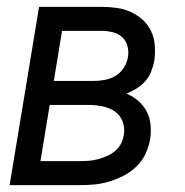

<svg xmlns="http://www.w3.org/2000/svg" viewBox="-20 -540 540 560"><path d="M8 0 94 -520H276Q298 -520 320 -517Q342 -514 361.5 -505Q381 -496 396.5 -482Q412 -468 421 -448.5Q430 -429 431.5 -407Q433 -385 430 -362Q427 -347 421 -331.5Q415 -316 404 -303.5Q393 -291 378.5 -282Q364 -273 349 -267Q368 -259 383 -246Q398 -233 407.5 -215.5Q417 -198 419 -176.5Q421 -155 418 -134Q414 -112 404.5 -91.5Q395 -71 378 -54.5Q361 -38 340.5 -27.5Q320 -17 298.5 -10.5Q277 -4 255.5 -2Q234 0 212 0ZM137 -304H254Q269 -304 285.5 -307Q302 -310 316.5 -318.5Q331 -327 340.5 -341.5Q350 -356 353 -372Q356 -389 352 -405Q348 -421 336.5 -431.5Q325 -442 309 -446Q293 -450 276 -450H161ZM98 -70H212Q225 -70 238.5 -71Q252 -72 265 -75.5Q278 -79 291 -84.5Q304 -90 315 -99Q326 -108 332.5 -120.5Q339 -133 341 -146Q345 -167 337.5 -186Q330 -205 314 -215.5Q298 -226 278 -230Q258 -234 237 -234H125Z"/></svg>

Font: Iosevka SS04 Oblique
Style: Regular
Weight: 400
Italic angle: -9°
Monospace: yes
Designer: Belleve Invis
Foundry: Belleve Invis
Version: Version 19.0.0; ttfautohint (v1.8.4)